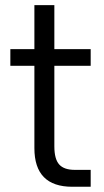

<svg xmlns="http://www.w3.org/2000/svg" viewBox="-20 -713 396 733"><path d="M19.5 -461.9Q19.5 -477.5 19.5 -525.4Q42 -525.4 111.3 -525.4Q111.3 -567.4 111.3 -693.4Q129.9 -693.4 187.5 -693.4Q187.5 -651.4 187.5 -525.4Q222.7 -525.4 326.2 -525.4Q326.2 -509.8 326.2 -461.9Q292 -461.9 187.5 -461.9Q187.5 -384.8 187.5 -154.3Q187.5 -105.5 206.1 -85Q224.6 -64.5 265.6 -64.5Q286.1 -64.5 326.2 -64.5Q326.2 -47.9 326.2 0Q308.6 0 255.9 0Q111.3 0 111.3 -147.5Q111.3 -252 111.3 -461.9Q87.9 -461.9 19.5 -461.9Z"/></svg>

Font: Gothic A1
Style: Regular
Weight: 400
Designer: HanYang I&C Co.,Ltd.
Version: Version 2.50